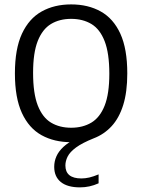

<svg xmlns="http://www.w3.org/2000/svg" viewBox="-20 -622 630 850"><path d="M334 207.5Q278.5 207.5 249.2 183.8Q220 160 220 116.5Q220 92 229.8 70Q239.5 48 260.8 28.2Q282 8.5 316.5 -8.5L318 7.5H295Q220 7.5 164 -23.5Q108 -54.5 77 -121.8Q46 -189 46 -297Q46 -405.5 77.2 -472.8Q108.5 -540 164.5 -571.2Q220.5 -602.5 295 -602.5Q370 -602.5 426 -571.2Q482 -540 512.8 -472.8Q543.5 -405.5 543.5 -297Q543.5 -215 525.5 -157.2Q507.5 -99.5 474 -63.2Q440.5 -27 394.5 -9.5Q343.5 11 316.5 31Q289.5 51 279.5 71Q269.5 91 269.5 110.5Q269.5 139 287.2 153.5Q305 168 340.5 168Q357.5 168 375.5 163.8Q393.5 159.5 416.5 150V189.5Q396.5 198.5 376.2 203Q356 207.5 334 207.5ZM295 -56.5Q346.5 -56.5 384.5 -79.2Q422.5 -102 443.2 -154.2Q464 -206.5 464 -295.5Q464 -386.5 443.2 -439.8Q422.5 -493 384.5 -515.8Q346.5 -538.5 295 -538.5Q243.5 -538.5 205.8 -515.8Q168 -493 147.2 -440.8Q126.5 -388.5 126.5 -299.5Q126.5 -208.5 147.2 -155.2Q168 -102 205.8 -79.2Q243.5 -56.5 295 -56.5Z"/></svg>

Font: Encode Sans SC SemiCondensed
Style: Regular
Weight: 400
Width: 4
Designer: Multiple Designers
Foundry: Impallari Type
Version: Version 3.002